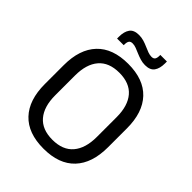

<svg xmlns="http://www.w3.org/2000/svg" viewBox="-232 -930 1061 1061"><g transform="rotate(45 299.0 -399.5)"><path d="M299 12Q178 12 115 -54.8Q52 -121.5 52 -246V-393.5Q52 -517.5 115 -584.2Q178 -651 299 -651Q420 -651 483 -584.2Q546 -517.5 546 -393.5V-246Q546 -121.5 483 -54.8Q420 12 299 12ZM299 -57.5Q380 -57.5 421 -105.8Q462 -154 462 -242.5V-397Q462 -485.5 421 -533.5Q380 -581.5 299 -581.5Q218.5 -581.5 177.5 -533.5Q136.5 -485.5 136.5 -397V-242.5Q136.5 -154 177.5 -105.8Q218.5 -57.5 299 -57.5ZM369.5 -711Q350 -711 332 -716.5Q314 -722 297.2 -729.2Q280.5 -736.5 265.5 -742.2Q250.5 -748 236.5 -748Q221 -748 214.8 -739Q208.5 -730 208.5 -712.5V-706H156.5V-721Q156.5 -760 172.8 -783Q189 -806 229 -806Q248.5 -806 266.8 -800.5Q285 -795 301.5 -787.5Q318 -780 333.2 -774.5Q348.5 -769 362 -769Q377.5 -769 383.5 -778Q389.5 -787 389.5 -804.5V-811H441V-795.5Q441 -756.5 424.8 -733.8Q408.5 -711 369.5 -711Z"/></g></svg>

Font: Anek Odia
Style: Regular
Weight: 400
Designer: Yesha Goshar & Mahesh Sahu (Odia), Yesha Goshar (Latin)
Foundry: Ek Type
Version: Version 1.003